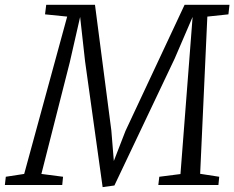

<svg xmlns="http://www.w3.org/2000/svg" viewBox="-50 -767 972 796"><path d="M-29.8 0H208L211.4 -34.2L121.6 -45.9L239.3 -508.8L282.2 -696.8L302.7 -512.7L375.5 8.8L424.3 2L674.3 -524.4L748.5 -696.8L733.4 -501L698.2 -45.4L610.4 -34.2L606.4 0H855.5L858.9 -34.2L779.8 -46.4L809.6 -698.2L897 -707.5L901.4 -747.1H715.3L470.2 -224.1L421.9 -99.6L411.6 -226.1L343.8 -747.1H141.6L136.7 -707.5L228.5 -698.2L50.3 -45.9L-25.9 -34.2Z"/></svg>

Font: Merriweather
Style: Light Italic
Weight: 300
Italic angle: -7.5°
Designer: Eben Sorkin
Foundry: Eben Sorkin
Version: Version 1.001